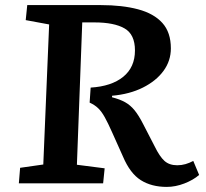

<svg xmlns="http://www.w3.org/2000/svg" viewBox="-20 -720 808 754"><path d="M336 -376Q418 -381 464 -418.5Q510 -456 510 -522Q510 -585 469 -608.5Q428 -632 351 -632H303L282 -73L391 -59L385 0H54L59 -61L150 -74L173 -624L81 -641L87 -700H376Q460 -700 522 -683.5Q584 -667 617.5 -630Q651 -593 651 -530Q651 -481 622 -441.5Q593 -402 541 -376Q489 -350 420 -344V-338Q451 -330 471.5 -318.5Q492 -307 508 -287.5Q524 -268 541 -235L587 -146Q607 -105 626 -88Q645 -71 676 -71Q693 -71 708.5 -75.5Q724 -80 739 -88L762 -33Q739 -13 704 0.5Q669 14 635 14Q575 14 533 -12.5Q491 -39 463 -105L420 -201Q404 -237 391.5 -259.5Q379 -282 365.5 -295Q352 -308 332 -317Z"/></svg>

Font: Literata 7pt SemiBold
Style: Italic
Weight: 600
Italic angle: -2°
Designer: Latin by Veronika Burian and Jose Scaglione. Greek by Irene Vlachou. Cyrillic by Vera Evstafieva
Foundry: TypeTogether
Version: Version 3.002